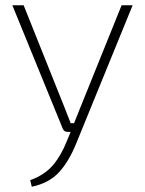

<svg xmlns="http://www.w3.org/2000/svg" viewBox="-20 -502 552 731"><path d="M485 -482 271 42Q243 112 205 153.5Q167 195 101 209L95 184Q150 164 181.5 127Q213 90 235 34L249 0H236Q224 0 219 -12L27 -482H70L228 -87Q230 -81 234.5 -70Q239 -59 242.5 -50Q246 -41 249 -33H262L284 -88L443 -482Z"/></svg>

Font: Exo 2.0 Extra Light
Style: Regular
Weight: 250
Designer: Natanael Gama
Version: Version 1.001;PS 001.001;hotconv 1.0.70;makeotf.lib2.5.58329